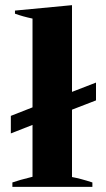

<svg xmlns="http://www.w3.org/2000/svg" viewBox="-20 -724 409 744"><path d="M259 -299V-38Q292 -32 338 -17V0H28V-17Q53 -26 106 -39V-240L22 -207V-275L106 -308V-652Q68 -660 38 -671V-683L259 -704V-368L352 -404V-335Z"/></svg>

Font: Trirong Bold
Style: Regular
Weight: 700
Designer: Katatrad Team
Foundry: CadsonDemak
Version: Version 1.000